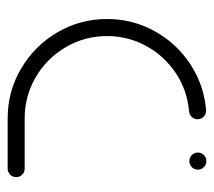

<svg xmlns="http://www.w3.org/2000/svg" viewBox="-49 -510 559 501"><g transform="rotate(90 230.5 -259.5)"><path d="M29.6 -259.3Q29.6 -325.9 61.1 -383.1Q92.6 -440.4 147 -476.3Q201.5 -512.2 267 -517.8Q276.7 -518.5 283.9 -512Q291.1 -505.6 291.1 -495.6Q291.1 -486.7 285.2 -480.4Q279.3 -474.1 270.7 -473.3Q216.3 -468.9 171.3 -439.1Q126.3 -409.3 100.2 -361.9Q74.1 -314.4 74.1 -259.3Q74.1 -201.1 103 -151.7Q131.9 -102.2 181.3 -73.3Q230.7 -44.4 288.9 -44.4H420Q429.3 -44.4 435.7 -38Q442.2 -31.5 442.2 -22.2Q442.2 -13 435.7 -6.5Q429.3 0 420 0H288.9Q218.5 0 159.1 -35Q99.6 -70 64.6 -129.4Q29.6 -188.9 29.6 -259.3ZM378.1 -496.3Q378.1 -505.6 384.6 -512Q391.1 -518.5 400.4 -518.5Q409.6 -518.5 416.1 -512Q422.6 -505.6 422.6 -496.3Q422.6 -487 416.1 -480.6Q409.6 -474.1 400.4 -474.1Q391.1 -474.1 384.6 -480.6Q378.1 -487 378.1 -496.3Z"/></g></svg>

Font: 26F Galaxy Hebrew
Style: Regular
Weight: 400
Designer: C₂₉H₂₅N₃O₅
Version: Version 1.000